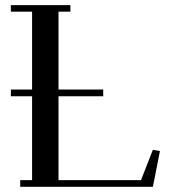

<svg xmlns="http://www.w3.org/2000/svg" viewBox="-20 -722 677 742"><path d="M22 -350.1V-376H104V-676.8H22V-702.1H252V-676.8H206.1V-376H378.9V-350.1H206.1V-25.9H524.9L570.8 -143.1L598.1 -138.2L570.8 0H58.1V-25.9H104V-350.1Z"/></svg>

Font: Dehuti Alt
Style: Bold
Weight: 700
Version: Version 1.2